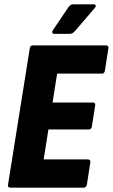

<svg xmlns="http://www.w3.org/2000/svg" viewBox="-20 -864 520 884"><path d="M29 0Q14 0 17 -14L117 -641Q119 -655 131 -655H467Q482 -655 479 -641L463 -539Q461 -525 449 -525H243L222 -392H406Q421 -392 418 -378L403 -282Q401 -268 389 -268H203L181 -130H384Q398 -130 396 -117L380 -14Q377 0 365 0ZM230 -708Q223 -708 221 -713Q219 -718 223 -724L295 -831Q304 -844 317 -844H412Q419 -844 420.5 -838.5Q422 -833 417 -828L326 -722Q320 -715 314 -711.5Q308 -708 300 -708Z"/></svg>

Font: Sofia Sans Condensed Black
Style: Italic
Weight: 900
Italic angle: -9°
Version: Version 4.100